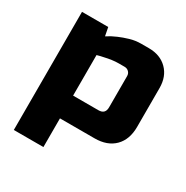

<svg xmlns="http://www.w3.org/2000/svg" viewBox="-163 -677 955 985"><g transform="rotate(30 315.0 -185.0)"><path d="M49.8 169.9V-529.8H205.1L214.8 -480Q240.7 -497.1 271 -509.8Q296.9 -521 328.9 -530.5Q360.8 -540 395 -540H439.9Q507.8 -540 548.8 -499Q589.8 -458 589.8 -390.1V-160.2Q589.8 -85 547.4 -42.5Q504.9 0 430.2 0H225.1V169.9ZM225.1 -134.8H375Q415 -134.8 415 -174.8V-359.9Q415 -375 405 -385Q395 -395 379.9 -395H345.2Q326.2 -395 305.2 -392.1Q284.2 -389.2 266.1 -384.8Q245.1 -380.9 225.1 -375Z"/></g></svg>

Font: Russo One
Style: Regular
Weight: 400
Designer: Jovanny lemonad
Foundry: Jovanny Lemonad
Version: Version 1.000